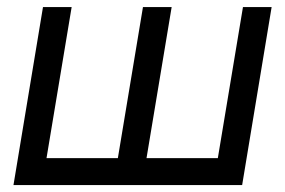

<svg xmlns="http://www.w3.org/2000/svg" viewBox="-20 -536 826 556"><path d="M104.5 -515.6H187.5L114.7 -78.1H321.3L394 -515.6H477.1L404.3 -78.1H610.8L683.6 -515.6H766.6L681.2 0H19Z"/></svg>

Font: Inter Display
Style: Italic
Weight: 400
Italic angle: -9.39999°
Designer: Rasmus Andersson
Foundry: rsms
Version: Version 4.000;git-a52131595